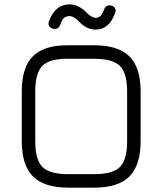

<svg xmlns="http://www.w3.org/2000/svg" viewBox="-20 -862 746 882"><path d="M419 -726Q377 -726 342 -764Q319 -788 299 -788Q284 -788 274.5 -780Q265 -772 257 -749Q247 -724 225 -730Q211 -733 205.5 -743Q200 -753 205 -765Q234 -842 299 -842Q342 -842 380 -802Q403 -780 419 -780Q445 -780 457 -816Q466 -841 489 -837Q502 -835 508 -825Q514 -815 509 -803Q482 -726 419 -726ZM293 0Q183 0 131.5 -51.5Q80 -103 80 -213V-442Q80 -553 131.5 -604Q183 -655 293 -654H413Q523 -654 574.5 -603Q626 -552 626 -441V-213Q626 -103 574.5 -51.5Q523 0 413 0ZM142 -213Q142 -128 175 -95Q208 -62 293 -62H413Q498 -62 531 -95Q564 -128 564 -213V-441Q564 -526 531 -559Q498 -592 413 -592H292Q208 -593 175 -560Q142 -527 142 -442Z"/></svg>

Font: Jura Medium
Style: Regular
Weight: 500
Designer: Daniel Johnson, Alexei Vanyashin
Foundry: Daniel Johnson
Version: Version 5.103